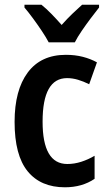

<svg xmlns="http://www.w3.org/2000/svg" viewBox="-20 -786 457 816"><path d="M256 10Q153 10 97.5 -58Q42 -126 42 -268Q42 -403 98 -478Q154 -553 260 -553Q299 -553 332 -544.5Q365 -536 392 -521L359 -428Q335 -440 311.5 -447Q288 -454 265 -454Q161 -454 161 -269Q161 -89 266 -89Q296 -89 325.5 -98.5Q355 -108 382 -124V-26Q329 10 256 10ZM187 -606Q176 -627 158 -654Q140 -681 120.5 -707.5Q101 -734 84 -754V-766H156Q176 -750 198 -727.5Q220 -705 242 -680Q267 -708 287 -727Q307 -746 329 -766H401V-754Q385 -734 365.5 -708Q346 -682 327.5 -655Q309 -628 298 -606Z"/></svg>

Font: Noto Sans Thai Looped Condensed SemiBold
Style: Regular
Weight: 600
Width: 3
Designer: Sasikarn Vongin, Ben Mitchell
Foundry: The Fontpad Ltd
Version: Version 1.001; ttfautohint (v1.8.4.7-5d5b)